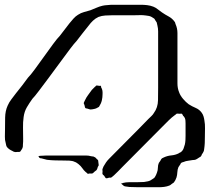

<svg xmlns="http://www.w3.org/2000/svg" viewBox="-71 -764 879 805"><path d="M788 -190Q788 -177 787.5 -164.5Q787 -152 785 -139Q784 -136 784 -133Q784 -130 782 -128Q781 -125 779.5 -122.5Q778 -120 776 -118Q774 -111 770 -107Q769 -106 765.5 -104.5Q762 -103 760 -101Q758 -100 755.5 -98Q753 -96 750 -95Q748 -94 744 -93.5Q740 -93 737 -93Q727 -91 717.5 -90Q708 -89 699 -85Q697 -84 694 -83.5Q691 -83 689 -81Q687 -80 686 -77Q685 -74 683 -72Q682 -70 680 -67.5Q678 -65 677 -63Q673 -53 672.5 -41.5Q672 -30 669 -20Q665 -8 658 1L648 8Q644 12 639 14Q629 18 617.5 19.5Q606 21 595 21Q580 21 557 21Q534 21 510.5 21Q487 21 472 20Q468 19 461 18.5Q454 18 449 16Q448 15 446 13.5Q444 12 443 11L437 6Q437 5 440.5 4.5Q444 4 445 3Q457 0 469 0Q485 0 501 0Q517 0 533 -1Q541 -2 550 -4Q559 -6 565 -11Q568 -13 572 -15.5Q576 -18 578 -21Q580 -24 583 -30Q586 -36 587 -40Q591 -50 591 -61Q591 -72 595 -81Q597 -84 599 -86.5Q601 -89 602 -91Q604 -96 607 -99Q609 -101 612 -102Q615 -103 616 -104Q631 -111 647.5 -112.5Q664 -114 678 -121Q680 -123 683 -124Q686 -125 687 -126Q695 -132 698.5 -141Q702 -150 704 -158Q706 -167 706.5 -176.5Q707 -186 707 -195V-246Q707 -251 706.5 -258Q706 -265 704 -269Q703 -271 701 -274Q699 -277 697 -278Q696 -280 694.5 -283Q693 -286 691 -287Q690 -288 687.5 -287.5Q685 -287 683 -287Q680 -287 676 -287.5Q672 -288 669 -287Q668 -286 666.5 -284.5Q665 -283 663 -282Q649 -272 636.5 -259.5Q624 -247 612 -235L441 -63Q433 -55 424.5 -46Q416 -37 407 -29Q404 -27 401 -24Q398 -21 394 -19H386Q384 -18 379.5 -17Q375 -16 373 -17Q371 -18 369 -22Q367 -26 365 -28Q361 -30 359 -34Q358 -36 358.5 -39.5Q359 -43 359 -45Q359 -47 358.5 -50.5Q358 -54 359 -56L363 -66Q368 -75 373.5 -83Q379 -91 386 -98L512 -225Q522 -235 531.5 -245Q541 -255 551 -265Q557 -271 563.5 -277Q570 -283 574 -290Q591 -313 591.5 -344Q592 -375 592 -397V-607Q592 -620 592 -632.5Q592 -645 589 -657L586 -670L580 -679Q579 -681 577.5 -683.5Q576 -686 574 -687Q570 -690 564.5 -693Q559 -696 554 -697Q551 -698 547.5 -698Q544 -698 541 -699Q528 -701 515.5 -700.5Q503 -700 490 -700H400Q386 -700 370.5 -699Q355 -698 342 -693Q329 -687 319 -677.5Q309 -668 301 -657Q288 -641 275.5 -625Q263 -609 250 -592Q241 -583 222.5 -558.5Q204 -534 181 -502.5Q158 -471 134.5 -439.5Q111 -408 92.5 -383.5Q74 -359 65 -350Q52 -332 41.5 -314Q31 -296 28 -273Q25 -251 25.5 -229Q26 -207 26 -185Q26 -178 26 -171Q26 -164 25 -156Q25 -154 25 -151Q25 -148 24 -146Q23 -142 21 -139Q19 -136 17 -133Q15 -129 13 -128Q12 -127 8 -127Q4 -127 2 -127Q0 -127 -3.5 -126.5Q-7 -126 -9 -127Q-12 -127 -14.5 -128.5Q-17 -130 -19 -131Q-26 -134 -33 -139Q-40 -144 -44 -151Q-45 -153 -45.5 -157Q-46 -161 -47 -164Q-51 -177 -50.5 -191.5Q-50 -206 -50 -220Q-50 -243 -49.5 -271Q-49 -299 -39 -321Q-33 -335 -23 -348Q-13 -361 -4 -373Q23 -406 46 -438Q57 -449 75 -473.5Q93 -498 113 -526Q133 -554 151 -578.5Q169 -603 180 -614L220 -666Q228 -676 237 -686Q246 -696 256 -702Q268 -710 281.5 -713.5Q295 -717 308 -721Q321 -726 333.5 -731.5Q346 -737 359 -740Q368 -742 377.5 -742.5Q387 -743 396 -744H519Q532 -744 545.5 -742.5Q559 -741 572 -736Q582 -732 590.5 -725Q599 -718 608 -712Q621 -703 636 -695Q651 -687 661 -673Q663 -671 663.5 -668Q664 -665 665 -663Q673 -645 673 -625.5Q673 -606 673 -586V-453Q673 -435 673 -414.5Q673 -394 680 -377Q685 -363 696.5 -349.5Q708 -336 720 -327Q734 -318 749.5 -311.5Q765 -305 775 -291Q780 -284 782.5 -275.5Q785 -267 786 -259Q789 -243 788.5 -225.5Q788 -208 788 -190ZM344 -316Q339 -313 334 -310.5Q329 -308 323 -307Q319 -306 315 -305.5Q311 -305 307 -305L294 -309Q289 -309 287 -311Q285 -313 284.5 -317.5Q284 -322 283 -324Q282 -326 281 -328.5Q280 -331 280 -332Q281 -335 283 -339Q285 -343 286 -345Q291 -356 299 -366.5Q307 -377 314 -387L326 -399Q328 -400 329.5 -402Q331 -404 332 -405Q335 -406 339.5 -405Q344 -404 346 -404Q348 -404 349.5 -404.5Q351 -405 352 -403Q353 -402 353 -398Q355 -395 356 -392Q357 -389 358 -386Q359 -382 359 -378Q359 -374 359 -370Q359 -356 356 -343Q353 -330 344 -316ZM258 -76Q255 -78 251 -81Q247 -84 243 -85Q233 -90 220 -90.5Q207 -91 196 -91Q179 -91 161 -91.5Q143 -92 126 -94Q120 -96 114.5 -97Q109 -98 103 -100Q97 -100 95 -102Q94 -102 92 -106Q90 -110 90 -110Q90 -110 93 -110Q97 -111 104 -111Q114 -112 124 -112Q134 -112 144 -112H266Q277 -112 289 -112Q301 -112 311 -109Q314 -108 318 -108Q322 -108 324 -106Q328 -105 331 -101.5Q334 -98 336 -96Q340 -94 340 -92Q341 -91 341 -87Q341 -83 342 -79Q343 -75 343 -71L339 -64Q338 -58 334 -51Q331 -48 325 -44Q324 -43 321.5 -40.5Q319 -38 317 -37Q314 -36 309.5 -36.5Q305 -37 302 -36Q301 -36 299.5 -35.5Q298 -35 296 -36Q295 -37 292.5 -39.5Q290 -42 288 -43Q280 -50 274 -59Q268 -68 258 -76Z"/></svg>

Font: Rubik Vinyl
Style: Regular
Weight: 400
Designer: Hubert and Fischer, NaN
Foundry: Hubert and Fischer, NaN
Version: Version 2.200